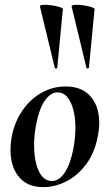

<svg xmlns="http://www.w3.org/2000/svg" viewBox="-20 -754 448 788"><path d="M158 14Q103 14 70.5 -15Q38 -44 28 -91Q18 -138 28 -193Q40 -254 72 -300.5Q104 -347 150 -373Q196 -399 249 -399Q305 -399 338 -371.5Q371 -344 382 -297.5Q393 -251 381 -193Q368 -125 332.5 -78.5Q297 -32 251 -9Q205 14 158 14ZM192 -11Q224 -11 247.5 -48.5Q271 -86 282 -149Q290 -194 289.5 -234.5Q289 -275 280 -307Q271 -339 255 -357Q239 -375 216 -375Q188 -375 164 -341Q140 -307 127 -236Q119 -191 120 -150Q121 -109 129.5 -78Q138 -47 154 -29Q170 -11 192 -11ZM205 -475 144 -727Q143 -733 157 -734Q171 -735 190 -732.5Q209 -730 223.5 -725.5Q238 -721 238 -716L215 -476Q215 -474 210.5 -473Q206 -472 205 -475ZM335 -475 274 -727Q273 -733 287 -734Q301 -735 320 -732.5Q339 -730 353.5 -725.5Q368 -721 368 -716L345 -476Q345 -474 340.5 -473Q336 -472 335 -475Z"/></svg>

Font: Cormorant Light
Style: Italic
Weight: 300
Italic angle: -10°
Designer: Christian Thalmann (Catharsis Fonts)
Foundry: Catharsis Fonts
Version: Version 4.000